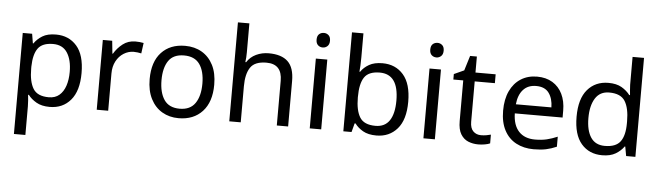

<svg xmlns="http://www.w3.org/2000/svg" viewBox="-56 -994 5034 1469"><g transform="rotate(5 2461.0 -260.0)"><path d="M340 -546Q439 -546 499.5 -477Q560 -408 560 -269Q560 -132 499.5 -61Q439 10 339 10Q277 10 236.5 -13.5Q196 -37 173 -68H167Q169 -51 171 -25Q173 1 173 20V240H85V-536H157L169 -463H173Q197 -498 236 -522Q275 -546 340 -546ZM324 -472Q242 -472 208.5 -426Q175 -380 173 -286V-269Q173 -170 205.5 -116.5Q238 -63 326 -63Q375 -63 406.5 -90Q438 -117 453.5 -163.5Q469 -210 469 -270Q469 -362 433.5 -417Q398 -472 324 -472Z M950 -546Q965 -546 982.5 -544.5Q1000 -543 1013 -540L1002 -459Q989 -462 973.5 -464Q958 -466 944 -466Q903 -466 867 -443.5Q831 -421 809.5 -380.5Q788 -340 788 -286V0H700V-536H772L782 -438H786Q812 -482 853 -514Q894 -546 950 -546Z M1579 -269Q1579 -136 1511.5 -63Q1444 10 1329 10Q1258 10 1202.5 -22.5Q1147 -55 1115 -117.5Q1083 -180 1083 -269Q1083 -402 1150 -474Q1217 -546 1332 -546Q1405 -546 1460.5 -513.5Q1516 -481 1547.5 -419.5Q1579 -358 1579 -269ZM1174 -269Q1174 -174 1211.5 -118.5Q1249 -63 1331 -63Q1412 -63 1450 -118.5Q1488 -174 1488 -269Q1488 -364 1450 -418Q1412 -472 1330 -472Q1248 -472 1211 -418Q1174 -364 1174 -269Z M1806 -537Q1806 -497 1801 -462H1807Q1833 -503 1877.5 -524Q1922 -545 1974 -545Q2072 -545 2121 -498.5Q2170 -452 2170 -349V0H2083V-343Q2083 -472 1963 -472Q1873 -472 1839.5 -421.5Q1806 -371 1806 -277V0H1718V-760H1806Z M2381 -737Q2401 -737 2416.5 -723.5Q2432 -710 2432 -681Q2432 -653 2416.5 -639Q2401 -625 2381 -625Q2359 -625 2344 -639Q2329 -653 2329 -681Q2329 -710 2344 -723.5Q2359 -737 2381 -737ZM2424 -536V0H2336V-536Z M2682 -575Q2682 -541 2680.5 -511.5Q2679 -482 2677 -465H2682Q2705 -499 2745 -522Q2785 -545 2848 -545Q2948 -545 3008.5 -475.5Q3069 -406 3069 -268Q3069 -130 3008 -60Q2947 10 2848 10Q2785 10 2745 -13Q2705 -36 2682 -68H2675L2657 0H2594V-760H2682ZM2833 -472Q2748 -472 2715 -423Q2682 -374 2682 -271V-267Q2682 -168 2714.5 -115.5Q2747 -63 2835 -63Q2907 -63 2942.5 -116Q2978 -169 2978 -269Q2978 -472 2833 -472Z M3254 -737Q3274 -737 3289.5 -723.5Q3305 -710 3305 -681Q3305 -653 3289.5 -639Q3274 -625 3254 -625Q3232 -625 3217 -639Q3202 -653 3202 -681Q3202 -710 3217 -723.5Q3232 -737 3254 -737ZM3297 -536V0H3209V-536Z M3646 -62Q3666 -62 3687 -65.5Q3708 -69 3721 -73V-6Q3707 1 3681 5.5Q3655 10 3631 10Q3589 10 3553.5 -4.5Q3518 -19 3496 -55Q3474 -91 3474 -156V-468H3398V-510L3475 -545L3510 -659H3562V-536H3717V-468H3562V-158Q3562 -109 3585.5 -85.5Q3609 -62 3646 -62Z M4035 -546Q4104 -546 4153.5 -516Q4203 -486 4229.5 -431.5Q4256 -377 4256 -304V-251H3889Q3891 -160 3935.5 -112.5Q3980 -65 4060 -65Q4111 -65 4150.5 -74.5Q4190 -84 4232 -102V-25Q4191 -7 4151 1.5Q4111 10 4056 10Q3980 10 3921.5 -21Q3863 -52 3830.5 -113.5Q3798 -175 3798 -264Q3798 -352 3827.5 -415Q3857 -478 3910.5 -512Q3964 -546 4035 -546ZM4034 -474Q3971 -474 3934.5 -433.5Q3898 -393 3891 -321H4164Q4163 -389 4132 -431.5Q4101 -474 4034 -474Z M4582 10Q4482 10 4422 -59.5Q4362 -129 4362 -267Q4362 -405 4422.5 -475.5Q4483 -546 4583 -546Q4645 -546 4684.5 -523Q4724 -500 4749 -467H4755Q4754 -480 4751.5 -505.5Q4749 -531 4749 -546V-760H4837V0H4766L4753 -72H4749Q4725 -38 4685 -14Q4645 10 4582 10ZM4596 -63Q4681 -63 4715.5 -109.5Q4750 -156 4750 -250V-266Q4750 -366 4717 -419.5Q4684 -473 4595 -473Q4524 -473 4488.5 -416.5Q4453 -360 4453 -265Q4453 -169 4488.5 -116Q4524 -63 4596 -63Z"/></g></svg>

Font: Noto Sans Takri
Style: Regular
Weight: 400
Designer: Monotype Design Team
Foundry: Monotype Imaging Inc.
Version: Version 2.003; ttfautohint (v1.8.4.7-5d5b)